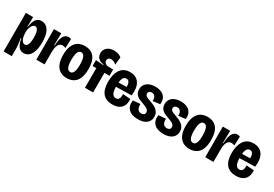

<svg xmlns="http://www.w3.org/2000/svg" viewBox="43 -1712 4083 2864"><g transform="rotate(30 2084.0 -280.5)"><path d="M30.5 137.8 31 -297.3 30.5 -526.5H156L153.2 -360.8H160.3Q168.8 -425.7 186.8 -464.7Q204.7 -503.7 232.5 -521.5Q260.3 -539.3 298.2 -539.3Q347.3 -539.3 384.2 -509.9Q421.2 -480.5 442 -420.3Q462.8 -360.2 462.8 -265.7Q462.8 -170.7 441.3 -108.8Q419.8 -46.8 383.3 -17.5Q346.8 11.8 301 11.8Q263.5 11.8 235.4 -7.8Q207.3 -27.5 189 -67.3Q170.7 -107.2 161.8 -166.3L152.7 -166.2Q158 -132.7 162.4 -100.8Q166.8 -68.8 169.2 -39.8Q171.7 -10.7 171.7 14.5V137.8ZM250.8 -108.2Q274.3 -108.2 289.5 -126.8Q304.7 -145.3 311.8 -181.1Q319 -216.8 319 -267.2Q319 -318 311.3 -352.8Q303.7 -387.7 289.1 -406Q274.5 -424.3 252 -424.3Q234.3 -424.3 219.8 -412Q205.3 -399.7 194.5 -378.9Q183.7 -358.2 177.5 -332.2Q171.3 -306.2 171.3 -277.2V-262.7Q171.3 -236.5 175.2 -213.7Q179 -190.8 186.1 -171.1Q193.2 -151.3 203.3 -137.2Q213.5 -123 225.7 -115.6Q237.8 -108.2 250.8 -108.2Z M515 0V-282L514.5 -526.5H640.8L637.3 -317.2H645.7Q649.5 -399.2 665.8 -446.8Q682 -494.5 708.2 -514.1Q734.3 -533.7 767 -533.7Q777.3 -533.7 787.8 -531.4Q798.3 -529.2 809.8 -523.7L803.3 -367.2Q790.5 -374.3 777.2 -377.2Q764 -380.2 752.2 -380.2Q720.8 -380.2 699.5 -362.2Q678.2 -344.2 667.5 -307.2Q656.8 -270.3 656.8 -213.7V0Z M1041 12.7Q972.7 12.7 924.2 -18.6Q875.8 -49.8 850.5 -110.7Q825.2 -171.5 825.2 -262.3Q825.2 -358 852.2 -419.3Q879.2 -480.7 927.8 -510Q976.5 -539.3 1043.2 -539.3Q1113.3 -539.3 1161.7 -509.7Q1210 -480 1234.8 -419.5Q1259.7 -359 1259.7 -263.7Q1259.7 -168 1233.2 -106.8Q1206.8 -45.5 1157.8 -16.4Q1108.7 12.7 1041 12.7ZM1043.5 -92.2Q1068.3 -92.2 1084.4 -109.9Q1100.5 -127.7 1108.7 -164Q1116.8 -200.3 1116.8 -256.2Q1116.8 -316.3 1108.2 -355.2Q1099.7 -394 1083.2 -412.6Q1066.7 -431.2 1040.8 -431.2Q1016.8 -431.2 1000.7 -413Q984.5 -394.8 976.2 -357Q968 -319.2 968 -259.8Q968 -173.8 987.1 -133Q1006.2 -92.2 1043.5 -92.2Z M1352.8 0V-337.7H1288.8V-439L1421.2 -429V-437.2Q1370.5 -444.8 1342.4 -464.7Q1314.3 -484.5 1303.8 -510.7Q1293.2 -536.8 1293.2 -562.2Q1293.2 -604.3 1314.4 -635.3Q1335.7 -666.3 1372.2 -682.7Q1408.7 -699 1455.5 -699Q1493.7 -699 1526.7 -688Q1559.7 -677 1584.3 -656L1571.2 -524.2Q1546.2 -546.5 1524.3 -555.5Q1502.5 -564.5 1482.3 -564.5Q1455.2 -564.5 1439.1 -550.5Q1423 -536.5 1423 -511Q1423 -489.3 1435.2 -474.9Q1447.3 -460.5 1466.2 -453.3Q1485.2 -446.2 1506.7 -446.2H1580.7V-337.7H1493V0Z M1828.3 12.7Q1765.3 12.7 1723.2 -7.1Q1681 -26.8 1655.2 -62.2Q1629.3 -97.5 1617.8 -145.9Q1606.2 -194.3 1606.2 -251.8Q1606.2 -309.3 1617.3 -360.9Q1628.5 -412.5 1653.6 -452.7Q1678.7 -492.8 1719.7 -516.1Q1760.7 -539.3 1821.2 -539.3Q1879.3 -539.3 1919.4 -518.2Q1959.5 -497.2 1983.4 -458.2Q2007.3 -419.3 2014.3 -366.1Q2021.3 -312.8 2012.5 -249.5L1697.3 -242V-316.3L1900.8 -321.3L1883.3 -273.8Q1887.8 -324.8 1883.1 -359Q1878.3 -393.2 1863.3 -410.5Q1848.3 -427.8 1821.2 -427.8Q1792.7 -427.8 1775.8 -407.5Q1759 -387.2 1751.9 -350.9Q1744.8 -314.7 1744.8 -266Q1744.8 -174.3 1765.4 -134Q1786 -93.7 1828.5 -93.7Q1848.8 -93.7 1861.9 -102.5Q1875 -111.3 1881.9 -126.2Q1888.8 -141.2 1891.2 -160.8Q1893.5 -180.5 1892.2 -202L2021.3 -192.7Q2025.8 -156.2 2018.8 -119.8Q2011.7 -83.5 1989.8 -53.4Q1968 -23.3 1928.3 -5.3Q1888.7 12.7 1828.3 12.7Z M2266.2 12.7Q2212.2 12.7 2171.2 -1.4Q2130.3 -15.5 2104.6 -42.4Q2078.8 -69.3 2068.8 -107.1Q2058.8 -144.8 2066.3 -193.2L2190.3 -204.3Q2188.5 -169.3 2196.1 -142.8Q2203.7 -116.3 2221.8 -101.7Q2240 -87 2269.2 -87Q2295.8 -87 2312.8 -99.3Q2329.7 -111.7 2329.7 -137Q2329.7 -159.8 2318.2 -174.9Q2306.8 -190 2284.2 -201.2Q2261.7 -212.3 2228.7 -224.8Q2194.3 -236.5 2164.2 -248.8Q2134 -261 2111.3 -278.8Q2088.7 -296.7 2075.8 -322.1Q2062.8 -347.5 2062.8 -383.5Q2062.8 -432 2086.8 -466.8Q2110.7 -501.7 2154.2 -520.5Q2197.8 -539.3 2258.3 -539.3Q2315.8 -539.3 2360.9 -519.9Q2406 -500.5 2430.6 -458.7Q2455.2 -416.8 2447.3 -348.2L2325.8 -333.2Q2329.2 -364 2321.2 -387.3Q2313.3 -410.7 2296.6 -423.9Q2279.8 -437.2 2254.7 -437.2Q2226.8 -437.2 2211.6 -423.8Q2196.3 -410.3 2196.3 -388.8Q2196.3 -370.2 2208.2 -356.8Q2220.2 -343.3 2241.8 -334.2Q2263.3 -325 2293.5 -314.5Q2323 -304.5 2353.2 -291.2Q2383.3 -278 2409 -258.4Q2434.7 -238.8 2450.6 -209.9Q2466.5 -181 2466.5 -139.5Q2466.5 -94.8 2443.9 -60.3Q2421.3 -25.8 2377.5 -6.6Q2333.7 12.7 2266.2 12.7Z M2706.2 12.7Q2652.2 12.7 2611.2 -1.4Q2570.3 -15.5 2544.6 -42.4Q2518.8 -69.3 2508.8 -107.1Q2498.8 -144.8 2506.3 -193.2L2630.3 -204.3Q2628.5 -169.3 2636.1 -142.8Q2643.7 -116.3 2661.8 -101.7Q2680 -87 2709.2 -87Q2735.8 -87 2752.8 -99.3Q2769.7 -111.7 2769.7 -137Q2769.7 -159.8 2758.2 -174.9Q2746.8 -190 2724.2 -201.2Q2701.7 -212.3 2668.7 -224.8Q2634.3 -236.5 2604.2 -248.8Q2574 -261 2551.3 -278.8Q2528.7 -296.7 2515.8 -322.1Q2502.8 -347.5 2502.8 -383.5Q2502.8 -432 2526.8 -466.8Q2550.7 -501.7 2594.2 -520.5Q2637.8 -539.3 2698.3 -539.3Q2755.8 -539.3 2800.9 -519.9Q2846 -500.5 2870.6 -458.7Q2895.2 -416.8 2887.3 -348.2L2765.8 -333.2Q2769.2 -364 2761.2 -387.3Q2753.3 -410.7 2736.6 -423.9Q2719.8 -437.2 2694.7 -437.2Q2666.8 -437.2 2651.6 -423.8Q2636.3 -410.3 2636.3 -388.8Q2636.3 -370.2 2648.2 -356.8Q2660.2 -343.3 2681.8 -334.2Q2703.3 -325 2733.5 -314.5Q2763 -304.5 2793.2 -291.2Q2823.3 -278 2849 -258.4Q2874.7 -238.8 2890.6 -209.9Q2906.5 -181 2906.5 -139.5Q2906.5 -94.8 2883.9 -60.3Q2861.3 -25.8 2817.5 -6.6Q2773.7 12.7 2706.2 12.7Z M3154 12.7Q3085.7 12.7 3037.2 -18.6Q2988.8 -49.8 2963.5 -110.7Q2938.2 -171.5 2938.2 -262.3Q2938.2 -358 2965.2 -419.3Q2992.2 -480.7 3040.8 -510Q3089.5 -539.3 3156.2 -539.3Q3226.3 -539.3 3274.7 -509.7Q3323 -480 3347.8 -419.5Q3372.7 -359 3372.7 -263.7Q3372.7 -168 3346.2 -106.8Q3319.8 -45.5 3270.8 -16.4Q3221.7 12.7 3154 12.7ZM3156.5 -92.2Q3181.3 -92.2 3197.4 -109.9Q3213.5 -127.7 3221.7 -164Q3229.8 -200.3 3229.8 -256.2Q3229.8 -316.3 3221.2 -355.2Q3212.7 -394 3196.2 -412.6Q3179.7 -431.2 3153.8 -431.2Q3129.8 -431.2 3113.7 -413Q3097.5 -394.8 3089.2 -357Q3081 -319.2 3081 -259.8Q3081 -173.8 3100.1 -133Q3119.2 -92.2 3156.5 -92.2Z M3424 0V-282L3423.5 -526.5H3549.8L3546.3 -317.2H3554.7Q3558.5 -399.2 3574.8 -446.8Q3591 -494.5 3617.2 -514.1Q3643.3 -533.7 3676 -533.7Q3686.3 -533.7 3696.8 -531.4Q3707.3 -529.2 3718.8 -523.7L3712.3 -367.2Q3699.5 -374.3 3686.2 -377.2Q3673 -380.2 3661.2 -380.2Q3629.8 -380.2 3608.5 -362.2Q3587.2 -344.2 3576.5 -307.2Q3565.8 -270.3 3565.8 -213.7V0Z M3956.3 12.7Q3893.3 12.7 3851.2 -7.1Q3809 -26.8 3783.2 -62.2Q3757.3 -97.5 3745.8 -145.9Q3734.2 -194.3 3734.2 -251.8Q3734.2 -309.3 3745.3 -360.9Q3756.5 -412.5 3781.6 -452.7Q3806.7 -492.8 3847.7 -516.1Q3888.7 -539.3 3949.2 -539.3Q4007.3 -539.3 4047.4 -518.2Q4087.5 -497.2 4111.4 -458.2Q4135.3 -419.3 4142.3 -366.1Q4149.3 -312.8 4140.5 -249.5L3825.3 -242V-316.3L4028.8 -321.3L4011.3 -273.8Q4015.8 -324.8 4011.1 -359Q4006.3 -393.2 3991.3 -410.5Q3976.3 -427.8 3949.2 -427.8Q3920.7 -427.8 3903.8 -407.5Q3887 -387.2 3879.9 -350.9Q3872.8 -314.7 3872.8 -266Q3872.8 -174.3 3893.4 -134Q3914 -93.7 3956.5 -93.7Q3976.8 -93.7 3989.9 -102.5Q4003 -111.3 4009.9 -126.2Q4016.8 -141.2 4019.2 -160.8Q4021.5 -180.5 4020.2 -202L4149.3 -192.7Q4153.8 -156.2 4146.8 -119.8Q4139.7 -83.5 4117.8 -53.4Q4096 -23.3 4056.3 -5.3Q4016.7 12.7 3956.3 12.7Z"/></g></svg>

Font: Bricolage Grotesque 96pt ExtraBold SemiCondensed
Style: Regular
Weight: 800
Width: 4
Version: Version 1.001;gftools[0.9.33.dev8+g029e19f]